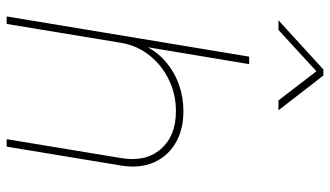

<svg xmlns="http://www.w3.org/2000/svg" viewBox="-227 -763 990 576"><g transform="rotate(90 268.0 -475.0)"><path d="M108.4 -342.8 51.8 0H29.3L149.9 -727.5H172.4L118.7 -405.3H112.8Q131.3 -447.3 162.6 -474.9Q193.8 -502.4 232.7 -516.4Q271.5 -530.3 313 -530.3Q369.1 -530.3 409.2 -506.6Q449.2 -482.9 467.5 -440.9Q485.8 -398.9 476.6 -342.8L419.9 0H397.5L454.1 -342.8Q466.8 -417 427.2 -462.4Q387.7 -507.8 313.5 -507.8Q262.7 -507.8 219 -486.6Q175.3 -465.3 145.8 -428Q116.2 -390.6 108.4 -342.8ZM69.8 -815.4H41.5L42 -816.4L188.5 -950.2H206.5L310.1 -816.4L309.6 -815.4H281.2L193.8 -929.2Z"/></g></svg>

Font: Inter 28pt Thin
Style: Italic
Weight: 250
Italic angle: -9.3988°
Designer: Rasmus Andersson
Foundry: rsms
Version: Version 4.001;git-66647c0bb